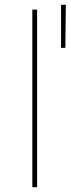

<svg xmlns="http://www.w3.org/2000/svg" viewBox="-20 -782 295 802"><path d="M115 0V-742H135V0ZM235 -582V-762H255L253 -582Z"/></svg>

Font: Montserrat Thin
Style: Regular
Weight: 100
Designer: Julieta Ulanovsky
Foundry: Julieta Ulanovsky
Version: Version 9.000